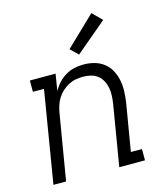

<svg xmlns="http://www.w3.org/2000/svg" viewBox="-114 -863 829 952"><g transform="rotate(-15 300.0 -387.0)"><path d="M42 0 120 -472H63V-530H195L181 -444Q193 -466 210 -484.5Q227 -503 248.5 -515.5Q270 -528 293.5 -533Q317 -538 341 -538Q369 -538 396 -530.5Q423 -523 444 -506.5Q465 -490 478 -466Q491 -442 496.5 -415Q502 -388 501 -359.5Q500 -331 496 -302L455 -58H512V0H380L432 -312Q435 -332 436 -352.5Q437 -373 433.5 -392Q430 -411 421 -428.5Q412 -446 397 -458Q382 -470 362.5 -475Q343 -480 323 -480Q323 -480 323 -480Q323 -480 323 -480Q303 -480 284 -476.5Q265 -473 247 -463.5Q229 -454 214 -440Q199 -426 188.5 -409Q178 -392 172 -373Q166 -354 163 -335L107 0ZM332 -591 293 -629 444 -774 492 -726Z"/></g></svg>

Font: Iosevka Curly Slab LtEx
Style: Italic
Weight: 300
Width: 7
Italic angle: -9°
Monospace: yes
Designer: Belleve Invis
Foundry: Belleve Invis
Version: Version 11.1.0; ttfautohint (v1.8.3)